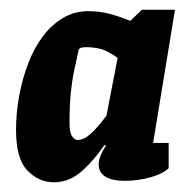

<svg xmlns="http://www.w3.org/2000/svg" viewBox="-20 -730 380 395"><path d="M91 -355Q60 -355 36.5 -379Q13 -403 13 -463Q13 -498 19.5 -533Q26 -568 38 -599.5Q50 -631 68 -655Q86 -679 109.5 -693Q133 -707 161 -707Q186 -707 207.5 -701Q229 -695 248 -687L272 -710H340L295 -436H327V-384Q316 -373 290.5 -365.5Q265 -358 236 -358Q211 -358 197 -366.5Q183 -375 183 -392Q183 -400 187 -410Q191 -420 198 -430L195 -432Q175 -402 149 -378.5Q123 -355 91 -355ZM139 -442Q150 -442 160 -449.5Q170 -457 180 -468.5Q190 -480 199 -492L222 -611Q199 -627 184.5 -630Q170 -633 157 -633Q154 -633 150.5 -632.5Q147 -632 145 -631Q143 -630 142 -628Q137 -606 132.5 -584.5Q128 -563 125.5 -537.5Q123 -512 123 -477Q123 -457 128.5 -449.5Q134 -442 139 -442Z"/></svg>

Font: Faustina Light ExtraBold
Style: Italic
Weight: 800
Italic angle: -8°
Version: Version 1.200